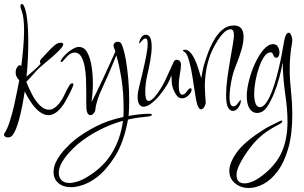

<svg xmlns="http://www.w3.org/2000/svg" viewBox="-60 -540 1513 957"><path d="M-20 145Q-30 145 -36.5 139Q-43 133 -38 125Q-24 104 -11.5 65.5Q1 27 10.5 -15Q20 -57 26.5 -91.5Q33 -126 36 -140Q18 -157 18 -178Q18 -194 25.5 -205Q33 -216 37 -215Q39 -215 42.5 -213.5Q46 -212 46 -210Q52 -257 56 -303.5Q60 -350 60 -389Q60 -421 57 -446Q54 -471 48 -486Q42 -501 42 -509Q42 -520 48 -520Q55 -520 59 -511Q70 -489 75.5 -442Q81 -395 81 -335Q81 -294 79 -248.5Q77 -203 72 -158Q90 -174 109 -189.5Q128 -205 142 -222V-223Q142 -225 140.5 -227Q139 -229 139 -233Q139 -240 149 -250Q159 -260 175.5 -278.5Q192 -297 210 -312.5Q228 -328 243 -327Q255 -327 255 -319Q255 -310 238 -292Q221 -274 197.5 -254Q174 -234 154.5 -217.5Q135 -201 129 -195L91 -153L71 -132Q84 -99 101 -67Q118 -35 139.5 -14Q161 7 184 7Q208 7 233 -22Q250 -43 262 -69Q274 -95 282 -108Q287 -118 292 -121.5Q297 -125 300 -125Q307 -125 305 -115Q301 -102 291 -82Q281 -62 271.5 -44.5Q262 -27 257 -20Q238 8 219 21Q200 34 182 34Q159 34 137 17Q115 0 96.5 -27Q78 -54 63 -84Q52 -8 36 52.5Q20 113 1 136Q-8 145 -20 145Z M294 393Q255 393 231 372.5Q207 352 207 318Q207 288 223.5 258.5Q240 229 264.5 202.5Q289 176 314 156Q358 121 418.5 90Q479 59 555 43Q556 32 556 20.5Q556 9 556 -2Q556 -83 545 -149.5Q534 -216 520 -264Q480 -165 449 -99.5Q418 -34 415 10Q414 17 406.5 25.5Q399 34 390 34Q384 34 378.5 27.5Q373 21 371 5Q371 1 370.5 -6Q370 -13 370 -31Q370 -49 370 -85Q370 -117 368.5 -150.5Q367 -184 361 -213Q355 -242 343.5 -260Q332 -278 312 -278Q296 -278 282.5 -266Q269 -254 260 -242.5Q251 -231 246 -231Q242 -231 242 -234Q242 -236 244.5 -240.5Q247 -245 249 -248Q258 -261 272.5 -274Q287 -287 303.5 -296.5Q320 -306 333 -306Q360 -306 375 -278.5Q390 -251 396.5 -209Q403 -167 403 -123Q403 -104 401 -77Q399 -50 396 -31Q416 -68 447 -134Q478 -200 515 -283L506 -309V-312Q506 -322 512.5 -327Q519 -332 526 -332Q532 -332 538 -329Q544 -326 546 -320Q558 -293 566.5 -246Q575 -199 579.5 -144.5Q584 -90 584 -37Q584 3 581 38Q606 33 634.5 30Q663 27 684 27Q697 27 697 31Q697 39 676 41Q652 43 627.5 46.5Q603 50 578 56Q557 171 512.5 240.5Q468 310 421 345Q387 370 354.5 381.5Q322 393 294 393ZM286 372Q303 372 325.5 365Q348 358 373 343Q453 296 497 224.5Q541 153 553 62Q494 78 434.5 108.5Q375 139 326 180Q304 199 282.5 223Q261 247 247 272.5Q233 298 233 322Q233 345 247 358.5Q261 372 286 372Z M655 -8Q642 -8 633.5 -21Q625 -34 626 -63Q626 -77 634 -109.5Q642 -142 651.5 -182Q661 -222 668.5 -260Q676 -298 676 -322Q676 -333 674 -340.5Q672 -348 664 -348Q658 -348 653 -342.5Q648 -337 643 -332Q636 -323 635 -323Q634 -323 634 -326Q634 -338 643.5 -352.5Q653 -367 666 -367Q682 -367 689 -351.5Q696 -336 696 -308Q696 -277 689 -238Q682 -199 674 -165Q670 -149 667 -126Q664 -103 664 -81Q664 -62 667.5 -49.5Q671 -37 681 -37Q689 -37 700.5 -46.5Q712 -56 728 -79Q751 -111 769.5 -152.5Q788 -194 804 -228Q810 -242 819 -242Q842 -242 842 -217Q842 -198 836.5 -169.5Q831 -141 831 -115Q831 -68 849 -68Q858 -68 867.5 -79.5Q877 -91 878 -93Q884 -100 889 -100Q895 -100 895 -93Q895 -80 880 -65Q865 -50 848 -50Q832 -50 822.5 -61.5Q813 -73 805 -92Q796 -115 796 -132Q796 -149 794 -165Q787 -141 770.5 -114Q754 -87 733.5 -62.5Q713 -38 692 -23Q671 -8 655 -8Z M1100 13Q1087 13 1077 -3.5Q1067 -20 1067 -67Q1067 -104 1073 -148.5Q1079 -193 1086.5 -237Q1094 -281 1100 -315.5Q1106 -350 1106 -366Q1106 -394 1089 -394Q1073 -394 1056.5 -378Q1040 -362 1025.5 -339Q1011 -316 1000.5 -294.5Q990 -273 987 -263Q973 -224 967 -185.5Q961 -147 961 -106Q961 -89 962.5 -71Q964 -53 965 -34Q967 -24 959.5 -9.5Q952 5 942 5Q935 5 930 -4Q925 -13 923 -20Q919 -32 917 -45.5Q915 -59 913 -69Q906 -110 900 -152.5Q894 -195 883 -235Q880 -246 875.5 -258.5Q871 -271 862 -279Q860 -281 856 -283.5Q852 -286 852 -288Q852 -292 863 -292Q875 -292 887 -280Q899 -268 909 -248Q921 -223 929.5 -195Q938 -167 943 -150Q949 -186 956 -214Q963 -238 975 -271.5Q987 -305 1005 -337.5Q1023 -370 1048 -391.5Q1073 -413 1106 -413Q1154 -413 1154 -357Q1154 -328 1144 -293.5Q1134 -259 1122.5 -230Q1111 -201 1107 -190Q1102 -176 1096.5 -152Q1091 -128 1087.5 -102Q1084 -76 1084 -54Q1084 -35 1088.5 -22.5Q1093 -10 1103 -10Q1113 -10 1121 -19.5Q1129 -29 1134.5 -37Q1140 -45 1140 -40Q1142 -25 1129.5 -6Q1117 13 1100 13Z M1180 397Q1140 397 1111.5 373.5Q1083 350 1083 311Q1083 272 1120 220Q1157 168 1245 112Q1265 98 1287.5 87Q1310 76 1334 64Q1340 61 1343 61Q1347 61 1347 64Q1347 71 1333 79Q1285 103 1251.5 129.5Q1218 156 1190 192Q1175 211 1158.5 236.5Q1142 262 1130.5 287Q1119 312 1119 332Q1119 374 1159 374Q1176 374 1199 364.5Q1222 355 1249 334Q1317 281 1345 216.5Q1373 152 1373 66Q1373 2 1361 -76Q1350 -156 1349 -229Q1344 -198 1332.5 -154.5Q1321 -111 1305 -72Q1289 -33 1269.5 -5Q1250 23 1220 23Q1199 23 1184.5 2Q1170 -19 1170 -62Q1170 -94 1181 -138Q1192 -182 1211 -223.5Q1230 -265 1253.5 -292.5Q1277 -320 1301 -320Q1318 -320 1325.5 -306.5Q1333 -293 1333 -279Q1333 -268 1329 -260Q1325 -252 1317 -252Q1309 -253 1305.5 -259.5Q1302 -266 1299 -272.5Q1296 -279 1288 -279Q1272 -279 1257.5 -258.5Q1243 -238 1231.5 -205.5Q1220 -173 1213.5 -137Q1207 -101 1207 -71Q1207 -43 1213.5 -25Q1220 -7 1234 -6Q1251 -5 1267 -28Q1283 -51 1296.5 -87Q1310 -123 1320.5 -163.5Q1331 -204 1338.5 -239.5Q1346 -275 1349 -295Q1357 -348 1364 -362.5Q1371 -377 1379 -377Q1386 -377 1391.5 -364Q1397 -351 1397 -340Q1397 -332 1396 -329Q1384 -263 1384 -194Q1384 -165 1386 -136.5Q1388 -108 1391 -80Q1397 -22 1397 28Q1397 130 1376.5 200.5Q1356 271 1323 314.5Q1290 358 1252.5 377.5Q1215 397 1180 397Z"/></svg>

Font: Inspiration
Style: Regular
Weight: 400
Designer: Robert E. Leuschke
Foundry: Robert E. Leuschke
Version: Version 2.010; ttfautohint (v1.8.3)